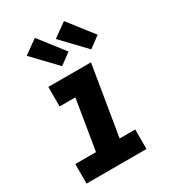

<svg xmlns="http://www.w3.org/2000/svg" viewBox="-186 -870 872 971"><g transform="rotate(-30 250.0 -384.5)"><path d="M30 0V-114H151L199 -406H107V-520H356L289 -114H380V0ZM390 -576 261 -711 342 -769 455 -624ZM220 -576 91 -711 172 -769 285 -624Z"/></g></svg>

Font: Iosevka SS04 Heavy Oblique
Style: Regular
Weight: 900
Italic angle: -9°
Monospace: yes
Designer: Belleve Invis
Foundry: Belleve Invis
Version: Version 19.0.0; ttfautohint (v1.8.4)